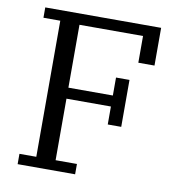

<svg xmlns="http://www.w3.org/2000/svg" viewBox="-79 -770 784 842"><g transform="rotate(10 313.0 -349.0)"><path d="M55 -46H130V-652H55V-698H571V-530H499V-649H216V-369H414V-449H474V-240H414V-320H216V-46H311V0H55Z"/></g></svg>

Font: IBM Plex Serif
Style: Regular
Weight: 400
Designer: Mike Abbink, Paul van der Laan, Pieter van Rosmalen
Foundry: Bold Monday
Version: Version 3.001